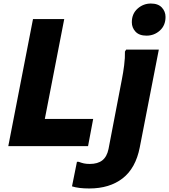

<svg xmlns="http://www.w3.org/2000/svg" viewBox="-20 -828 958 1088"><path d="M27 0 167 -720H344L234 -154H508L479 0ZM810 -626Q769 -626 748 -648.5Q727 -671 727 -702Q727 -750 759.5 -779Q792 -808 835 -808Q876 -808 897 -785.5Q918 -763 918 -732Q918 -684 886 -655Q854 -626 810 -626ZM388 228 416 89H426Q442 95 455.5 98Q469 101 489 101Q534 101 560 80.5Q586 60 595 16L671 -380Q678 -415 683.5 -458Q689 -501 688 -536L695 -547H880L772 7Q749 125 675 182.5Q601 240 486 240Q425 240 388 228Z"/></svg>

Font: Kufam
Style: Bold Italic
Weight: 700
Italic angle: -11°
Designer: Artur Schmal
Foundry: Original Type
Version: Version 1.301; ttfautohint (v1.8.3)